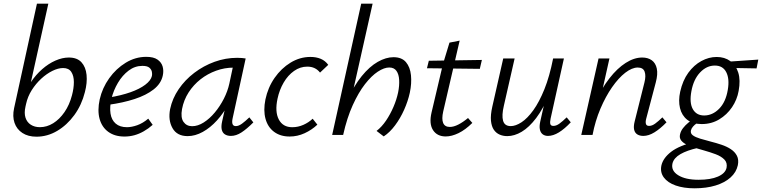

<svg xmlns="http://www.w3.org/2000/svg" viewBox="-20 -731 4127 1040"><path d="M177.6 9.4Q132.1 9.4 101.4 -10.7Q70.7 -30.7 58.7 -65.5Q46.7 -100.3 56.3 -144.8L180.1 -711H241.8L147.5 -286.3Q173.9 -325.9 208.1 -356Q242.4 -386.2 280.1 -402.8Q317.9 -419.4 352.8 -419.4Q397.8 -419.4 421.2 -393.7Q444.6 -368.1 448.9 -325.3Q453.2 -282.5 439.8 -231.9Q422.3 -162.2 382.5 -107.6Q342.6 -53.1 289.6 -21.9Q236.6 9.4 177.6 9.4ZM118 -153.5Q110.1 -118.5 118.1 -93.6Q126.1 -68.7 146.9 -55.4Q167.6 -42.1 196.1 -42.1Q233.8 -42.1 268.2 -63.5Q302.5 -84.8 329.4 -123.8Q356.2 -162.7 369.9 -215Q380.1 -253.2 380.1 -286.6Q380.1 -320.1 366.3 -341.3Q352.5 -362.5 321.8 -362.5Q295 -362.5 263.7 -347Q232.5 -331.6 203.4 -304.8Q174.3 -278 152 -242.9Q129.8 -207.8 121.1 -167.5Z M654.1 8.6Q602 8.6 567 -16.5Q532.1 -41.6 519.5 -86.9Q507 -132.2 520 -192.5Q534 -254.5 571.4 -307Q608.9 -359.5 661.2 -391.3Q713.5 -423.1 772.2 -423.1Q811.9 -423.1 833.1 -408.3Q854.3 -393.6 860.9 -370.7Q867.4 -347.8 861.9 -322.4Q852.8 -278.5 812.3 -246.7Q771.8 -215 708.7 -194.5Q645.6 -174 567.5 -163.4L569.6 -202.7Q636.3 -213.6 686.5 -231.3Q736.6 -249 766.8 -272Q797.1 -294.9 802.8 -319.3Q805.1 -329 802.7 -341.8Q800.3 -354.6 789 -364.4Q777.7 -374.2 751.2 -374.2Q710.6 -374.2 676.7 -348.6Q642.7 -322.9 618.8 -282.4Q594.9 -241.9 583.7 -196.8Q573.3 -150.6 578.7 -115.8Q584.1 -81 606.7 -61.5Q629.4 -42 667.7 -42Q692.8 -42 723.2 -52.7Q753.6 -63.4 783 -88.3L807 -54.8Q784.4 -34.5 758.9 -20Q733.5 -5.5 707.5 1.6Q681.5 8.6 654.1 8.6Z M996.3 6.3Q938.8 6.3 914.4 -36.9Q889.9 -80.1 901.5 -140.4Q913.5 -197.5 947.8 -247.9Q982.1 -298.3 1032.4 -336.5Q1082.6 -374.7 1142.3 -396.3Q1202 -417.8 1264.6 -417.8Q1279.6 -417.8 1290.6 -416.8Q1301.5 -415.7 1310.7 -414.2L1240 -89.9Q1231.1 -47.9 1257.3 -47.9Q1272.6 -47.9 1290.8 -61.1Q1308.9 -74.4 1330.6 -95.3L1352.3 -68Q1317.1 -32.6 1288 -13.7Q1259 5.2 1230.8 5.2Q1211.8 5.2 1198.6 -3Q1185.5 -11.2 1181.2 -28.6Q1177 -46 1183.2 -73.4L1221.2 -243L1258.4 -277Q1245.6 -220.5 1218.6 -169.6Q1191.5 -118.6 1155.4 -78.9Q1119.3 -39.1 1078.2 -16.4Q1037.1 6.3 996.3 6.3ZM1020.6 -47.4Q1051.5 -47.4 1083.5 -67.7Q1115.5 -88 1143.5 -121.6Q1171.6 -155.3 1192.5 -196.2Q1213.3 -237.2 1222.2 -278L1245.8 -388.8L1278.5 -362.2Q1271.8 -363.7 1262.8 -364.2Q1253.8 -364.7 1245.3 -364.7Q1196.5 -364.7 1150.5 -348Q1104.5 -331.4 1066.3 -301.5Q1028.2 -271.5 1001.7 -230.5Q975.3 -189.5 966 -140.4Q957.6 -94.2 974 -70.8Q990.5 -47.4 1020.6 -47.4Z M1549.1 8.5Q1498.7 8.5 1464.7 -16.8Q1430.6 -42.1 1418.2 -87.4Q1405.7 -132.7 1417.7 -192.4Q1431.2 -256.9 1467.3 -309Q1503.5 -361 1554 -391.8Q1604.6 -422.6 1661.7 -422.6Q1693 -422.6 1717.5 -412.3Q1742 -401.9 1758 -379.7L1713.5 -337.8Q1700.9 -353.9 1683.8 -362Q1666.7 -370.1 1644.4 -370.1Q1605.9 -370.1 1572.8 -346.7Q1539.7 -323.4 1516.6 -283.9Q1493.5 -244.5 1483.3 -196.7Q1468.1 -125.7 1490.2 -83.8Q1512.3 -41.9 1563.1 -41.9Q1594.3 -41.9 1623.2 -54.7Q1652.1 -67.5 1673.6 -87.9L1699.1 -55.8Q1669 -27.3 1630 -9.4Q1590.9 8.5 1549.1 8.5Z M2058.5 7.9 2019.7 -21.8Q2047.8 -43.5 2071 -77.7Q2094.1 -111.9 2111.3 -152Q2128.5 -192 2136.5 -230.5Q2143.8 -266.8 2142.1 -297.7Q2140.5 -328.6 2127.5 -347Q2114.6 -365.4 2088.3 -365.4Q2061 -365.4 2026.6 -342.9Q1992.3 -320.5 1957 -275.2Q1921.8 -229.9 1890.7 -161.5Q1859.5 -93 1838.7 0H1800.4Q1824.5 -107.8 1860.8 -187.3Q1897.1 -266.7 1939.3 -318.6Q1981.5 -370.5 2026.1 -395.9Q2070.6 -421.2 2111.3 -421.2Q2156.2 -421.2 2179 -394.3Q2201.7 -367.4 2206.1 -323.4Q2210.5 -279.4 2199.9 -229.1Q2189.9 -183.2 2169.2 -136.7Q2148.5 -90.3 2120.2 -52.3Q2092 -14.3 2058.5 7.9ZM1779.2 0 1936.5 -711H1998.3L1838.7 0Z M2394.3 8.1Q2348 8.1 2325.6 -26.1Q2303.3 -60.4 2317.5 -121.5L2379.3 -383.8L2414.6 -500.1L2469.8 -511L2380.8 -127.6Q2371.5 -86.2 2380.5 -64.8Q2389.5 -43.4 2416.5 -43.4Q2437.3 -43.4 2462.3 -56.1Q2487.4 -68.8 2515.1 -91.8L2538.5 -65.2Q2500.9 -27.9 2463.8 -9.9Q2426.6 8.1 2394.3 8.1ZM2292.7 -361.4 2302.8 -401.9 2590.2 -406.3 2578.9 -358.1Z M2727.5 6.3Q2705.6 6.3 2686.6 -1.8Q2667.6 -9.9 2655 -28Q2642.5 -46.2 2639.4 -76.8Q2636.4 -107.5 2646.5 -152.5L2705.8 -414.2H2767.5L2709.3 -158.5Q2696.8 -105.5 2705.1 -76.7Q2713.5 -47.9 2746.5 -47.9Q2773 -47.9 2805 -68.8Q2836.9 -89.7 2868.9 -134Q2900.8 -178.3 2928.9 -247.8Q2956.9 -317.4 2976 -414.2H3012.7Q2988.8 -302.1 2955.7 -222.1Q2922.6 -142.1 2884.3 -91.6Q2845.9 -41.1 2806.1 -17.4Q2766.4 6.3 2727.5 6.3ZM2948.1 5.2Q2931.3 5.2 2919.7 -3.5Q2908.1 -12.3 2904.4 -29.5Q2900.6 -46.7 2906.3 -72.5L2983.1 -414.2H3034.5L2962.5 -89Q2958.1 -68.6 2961 -58.8Q2964 -49 2977.5 -49Q2993.3 -49 3010.3 -61.4Q3027.3 -73.8 3049.5 -95.3L3071.7 -68.5Q3038.7 -33.2 3007.5 -14Q2976.3 5.2 2948.1 5.2Z M3464.4 5.2Q3445.4 5.2 3432.1 -3Q3418.9 -11.2 3414.9 -28.4Q3410.9 -45.6 3417.6 -72.5L3470.7 -284.3Q3479.8 -320.2 3471.8 -342.7Q3463.7 -365.2 3434.6 -365.2Q3403.4 -365.2 3366.8 -337Q3330.3 -308.7 3295.4 -258.6Q3260.5 -208.5 3232.3 -142.3Q3204.1 -76 3189.6 0H3144.7Q3167.8 -97 3203 -174.5Q3238.2 -252 3280.9 -306.6Q3323.6 -361.3 3369.3 -390.3Q3415 -419.4 3458.6 -419.4Q3489.7 -419.4 3510.5 -404.5Q3531.3 -389.5 3537.7 -359.5Q3544.2 -329.5 3532 -284L3480.5 -89Q3475.5 -70.5 3478.8 -59.8Q3482 -49 3496 -49Q3511.7 -49 3528.7 -61.4Q3545.7 -73.8 3568 -95.3L3590.2 -68.5Q3556.6 -33.7 3525.1 -14.3Q3493.6 5.2 3464.4 5.2ZM3128.5 0 3222.1 -414.2H3281.1L3188.5 0Z M3742 289Q3683.5 289 3640 273.8Q3596.6 258.5 3575.9 230.5Q3555.1 202.5 3562.4 166Q3571.4 125.1 3615.5 91.1Q3659.6 57.2 3747.6 36.4L3761.2 69.9Q3701.1 83.4 3665.8 103.8Q3630.4 124.2 3622.7 153.7Q3613.5 193.2 3653.3 218Q3693.1 242.8 3763.6 242.8Q3829.2 242.8 3868.8 225.5Q3908.5 208.2 3915.4 178.5Q3920.8 150.6 3903.6 133.1Q3886.3 115.5 3856.5 104.4Q3826.7 93.3 3793.6 84Q3767.4 76.8 3742.8 69.2Q3718.3 61.7 3698.7 52Q3679.1 42.3 3669.2 29.1Q3659.4 15.9 3663.4 -2.6Q3667.4 -21.2 3679.7 -37Q3692 -52.8 3707.9 -65.9Q3723.7 -79 3738.1 -88.1L3771 -72.8Q3763.4 -69.4 3752.8 -62.2Q3742.2 -55 3733.7 -45.3Q3725.2 -35.5 3722.5 -24.3Q3719.1 -8.1 3732.9 2Q3746.7 12.1 3772.3 19.9Q3798 27.7 3829 35.7Q3858.9 43.2 3887.8 52.9Q3916.6 62.5 3938.6 77Q3960.6 91.5 3971.6 112.6Q3982.6 133.7 3976.6 163.9Q3968.3 202.3 3937.1 230.3Q3905.9 258.4 3856.2 273.7Q3806.5 289 3742 289ZM3781 -59Q3732.1 -59 3702.5 -82.3Q3673 -105.6 3663.3 -145.6Q3653.7 -185.5 3664.4 -234.4Q3678 -295.3 3708.4 -337Q3738.9 -378.7 3779.2 -400.5Q3819.5 -422.4 3862 -422.4Q3904.7 -422.4 3935.3 -400.5Q3965.9 -378.7 3978.9 -337.7Q3991.8 -296.7 3981 -238.7Q3972.6 -191 3945.1 -150.2Q3917.6 -109.5 3875.5 -84.2Q3833.5 -59 3781 -59ZM3794.1 -105.5Q3839.4 -105.5 3875.3 -141.9Q3911.3 -178.3 3922.2 -244.4Q3932.4 -303.9 3913.9 -339.9Q3895.5 -375.9 3852 -375.9Q3807.5 -375.9 3772.1 -338.5Q3736.7 -301.1 3725.1 -237.2Q3713.4 -174.6 3732.7 -140.1Q3752.1 -105.5 3794.1 -105.5ZM4078.1 -360.5 3927.4 -363.2 3918.9 -396.6 4087.4 -408.2Z"/></svg>

Font: Ysabeau
Style: Bold Italic
Weight: 700
Italic angle: -12°
Designer: Christian Thalmann (Catharsis Fonts)
Version: Version 2.002